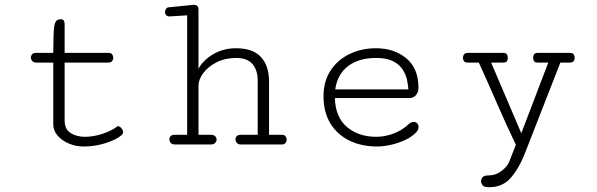

<svg xmlns="http://www.w3.org/2000/svg" viewBox="-20 -596 2462 792"><path d="M325.7 8.3Q292 8.3 263.2 -4.2Q234.4 -16.6 217 -37.4Q199.7 -58.1 199.7 -82.5V-337.9H129.9Q118.7 -337.9 113 -344.5Q107.4 -351.1 107.4 -358.9Q107.4 -366.2 112.5 -372.1Q117.7 -377.9 127.9 -377.9H199.7Q199.7 -456.5 203.6 -486.6Q207.5 -516.6 229 -516.6Q241.2 -516.6 243.9 -510Q246.6 -503.4 246.6 -494.6V-377.9H428.2Q438 -377.9 442.6 -371.6Q447.3 -365.2 447.3 -357.9Q447.3 -350.1 442.4 -344Q437.5 -337.9 427.7 -337.9H246.6V-99.6Q246.6 -62.5 271.5 -47.1Q296.4 -31.7 330.6 -31.7Q365.2 -31.7 402.3 -43.9Q439.5 -56.2 461.9 -73.2Q463.9 -75.2 467.3 -75.2Q474.1 -75.2 481 -66.9Q487.8 -58.6 487.8 -50.3Q487.8 -46.4 485.4 -43Q475.6 -31.2 450.7 -19.3Q425.8 -7.3 392.8 0.5Q359.9 8.3 325.7 8.3Z M701.2 0Q689.9 0 684.3 -6.6Q678.7 -13.2 678.7 -21Q678.7 -28.3 683.8 -34.2Q689 -40 699.2 -40H752V-532.7L679.7 -528.3Q670.9 -527.8 665.8 -533.2Q660.6 -538.6 660.6 -545.9Q660.6 -551.8 664.3 -558.6Q668 -565.4 676.8 -565.9L769 -575.2Q772 -575.7 774.4 -575.9Q776.9 -576.2 778.8 -576.2Q798.8 -576.2 798.8 -557.1V-312Q817.4 -348.1 859.9 -372.6Q902.3 -397 952.6 -397Q1023.4 -397 1056.6 -360.6Q1089.8 -324.2 1089.8 -260.3V-40H1143.1Q1152.8 -40 1157.7 -33.9Q1162.6 -27.8 1162.6 -20.5Q1162.6 -12.7 1157.5 -6.3Q1152.3 0 1142.1 0H973.6Q962.4 0 956.8 -6.6Q951.2 -13.2 951.2 -21Q951.2 -28.3 956.3 -34.2Q961.4 -40 971.7 -40H1043V-263.7Q1043 -307.1 1021.2 -332Q999.5 -356.9 955.1 -356.9Q908.2 -356.9 873 -338.9Q837.9 -320.8 818.4 -294.4Q798.8 -268.1 798.8 -242.7V-40H850.1Q861.8 -40 867.7 -33.9Q873.5 -27.8 873.5 -20.5Q873.5 -12.7 867.4 -6.3Q861.3 0 849.1 0Z M1535.6 8.3Q1470.7 8.3 1420.7 -16.4Q1370.6 -41 1342.5 -87.4Q1314.5 -133.8 1314.5 -198.7Q1314.5 -261.2 1344 -305.7Q1373.5 -350.1 1422.6 -373.5Q1471.7 -397 1530.3 -397Q1606 -397 1656 -355.5Q1706.1 -314 1706.1 -233.9Q1706.1 -215.8 1695.8 -203.6Q1685.5 -191.4 1668.5 -191.4H1361.3Q1363.8 -111.8 1411.6 -71.8Q1459.5 -31.7 1531.7 -31.7Q1567.4 -31.7 1603 -44.9Q1638.7 -58.1 1667 -85Q1677.2 -93.3 1687 -93.3Q1695.8 -93.3 1701.2 -86.9Q1706.5 -80.6 1706.5 -71.8Q1706.5 -61 1697.8 -51.3Q1679.7 -31.7 1651.4 -18.6Q1623 -5.4 1592 1.5Q1561 8.3 1535.6 8.3ZM1362.8 -227.1H1664.6Q1663.6 -245.1 1658.7 -267.3Q1653.8 -289.6 1640.4 -310.1Q1627 -330.6 1600.8 -343.8Q1574.7 -356.9 1531.2 -356.9Q1460 -356.9 1415.8 -323.2Q1371.6 -289.6 1362.8 -227.1Z M1997.6 176.3Q1976.6 176.3 1970.5 168.2Q1964.4 160.2 1964.4 150.9Q1964.4 141.6 1971.2 134.5Q1978 127.4 1997.6 127.4Q2025.4 127.4 2049.6 108.6Q2073.7 89.8 2081.5 68.8L2107.9 1Q2067.9 -82 2030.8 -167.7Q1993.7 -253.4 1955.1 -337.9H1909.7Q1897.5 -337.9 1893.6 -344Q1889.6 -350.1 1889.6 -357.4Q1889.6 -365.2 1894 -371.6Q1898.4 -377.9 1912.1 -377.9H2054.7Q2067.4 -377.9 2071 -371.6Q2074.7 -365.2 2074.7 -357.4Q2074.7 -350.1 2071.3 -344Q2067.9 -337.9 2055.7 -337.9H2005.9L2130.4 -46.4L2241.7 -337.9H2198.2Q2186 -337.9 2182.6 -344Q2179.2 -350.1 2179.2 -357.4Q2179.2 -365.2 2182.9 -371.6Q2186.5 -377.9 2198.7 -377.9H2328.1Q2342.3 -377.9 2346.4 -371.8Q2350.6 -365.7 2350.6 -357.9Q2350.6 -350.6 2346.7 -344.2Q2342.8 -337.9 2330.1 -337.9H2291.5L2143.6 40.5Q2121.1 97.7 2087.4 137Q2053.7 176.3 1997.6 176.3Z"/></svg>

Font: Cutive Mono
Style: Regular
Weight: 400
Designer: Vernon Adams
Foundry: Vernon Adams
Version: Version 1.110; ttfautohint (v1.8.4.7-5d5b)